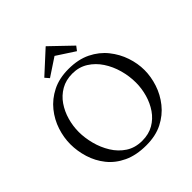

<svg xmlns="http://www.w3.org/2000/svg" viewBox="-247 -1101 1288 1288"><g transform="rotate(-45 397.0 -457.5)"><path d="M402 16Q307 16 239 -16Q171 -48 128.5 -101.5Q86 -155 66 -220Q46 -285 46 -350Q46 -413 67 -477.5Q88 -542 131.5 -596Q175 -650 240.5 -683Q306 -716 394 -716Q486 -716 553 -683Q620 -650 663.5 -595.5Q707 -541 728.5 -477Q750 -413 750 -350Q750 -288 729 -223.5Q708 -159 664.5 -104.5Q621 -50 556 -17Q491 16 402 16ZM404 -25Q466 -25 512 -51.5Q558 -78 588.5 -122.5Q619 -167 634.5 -221.5Q650 -276 650 -331Q650 -393 633 -454Q616 -515 583 -565Q550 -615 501.5 -645.5Q453 -676 391 -676Q329 -676 282.5 -649Q236 -622 205.5 -577.5Q175 -533 159.5 -478.5Q144 -424 144 -368Q144 -313 159.5 -253Q175 -193 207 -141Q239 -89 288 -57Q337 -25 404 -25ZM519 -760 390 -844 263 -760 238 -789 393 -931H395L542 -790Z"/></g></svg>

Font: Lora
Style: Regular
Weight: 400
Designer: Olga Karpushina, Alexei Vanyashin (Cyrillic)
Foundry: Cyreal
Version: Version 3.005; ttfautohint (v1.8.4.7-5d5b)